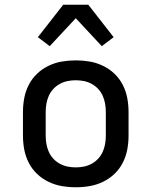

<svg xmlns="http://www.w3.org/2000/svg" viewBox="-20 -783 640 811"><path d="M300 8Q270 8 241 3Q212 -2 185 -15Q158 -28 136.5 -48.5Q115 -69 101.5 -95.5Q88 -122 82.5 -151Q77 -180 77 -210V-310Q77 -340 82.5 -369Q88 -398 101.5 -424.5Q115 -451 136.5 -471.5Q158 -492 185 -505Q212 -518 241 -523Q270 -528 300 -528Q330 -528 359 -523Q388 -518 415 -505Q442 -492 463.5 -471.5Q485 -451 498.5 -424.5Q512 -398 517.5 -369Q523 -340 523 -310V-210Q523 -180 517.5 -151Q512 -122 498.5 -95.5Q485 -69 463.5 -48.5Q442 -28 415 -15Q388 -2 359 3Q330 8 300 8ZM300 -76Q318 -76 335 -79.5Q352 -83 367.5 -91.5Q383 -100 395 -113Q407 -126 414 -142Q421 -158 424 -175Q427 -192 427 -210V-310Q427 -328 424 -345Q421 -362 414 -378Q407 -394 395 -407Q383 -420 367.5 -428.5Q352 -437 335 -440.5Q318 -444 300 -444Q282 -444 265 -440.5Q248 -437 232.5 -428.5Q217 -420 205 -407Q193 -394 186 -378Q179 -362 176 -345Q173 -328 173 -310V-210Q173 -192 176 -175Q179 -158 186 -142Q193 -126 205 -113Q217 -100 232.5 -91.5Q248 -83 265 -79.5Q282 -76 300 -76ZM190 -588 140 -626 247 -763H353L460 -626L410 -588L300 -706Z"/></svg>

Font: Iosevka Fixed Curly Md Ex
Style: Regular
Weight: 500
Width: 7
Monospace: yes
Designer: Belleve Invis
Foundry: Belleve Invis
Version: Version 30.1.2